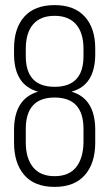

<svg xmlns="http://www.w3.org/2000/svg" viewBox="-20 -726 428 752"><path d="M194 -706Q271 -706 312 -661Q353 -616 353 -536V-514Q353 -392 260 -367Q353 -340 353 -217V-167Q353 -87 312.5 -40.5Q272 6 194 6Q115 6 75 -40.5Q35 -87 35 -167V-217Q35 -339 129 -367Q35 -393 35 -514V-536Q35 -616 75.5 -661Q116 -706 194 -706ZM194 -664Q138 -664 109.5 -630.5Q81 -597 81 -535V-506Q81 -386 194 -386Q307 -386 307 -506V-535Q307 -597 278 -630.5Q249 -664 194 -664ZM81 -221V-168Q81 -106 109.5 -71Q138 -36 194 -36Q250 -36 278 -71Q306 -106 307 -168V-221Q307 -344 194 -344Q81 -344 81 -221Z"/></svg>

Font: TypoPRO Bebas Neue
Style: Regular
Weight: 400
Designer: Ryoichi Tsunekawa
Foundry: Ryoichi Tsunekawa
Version: Version 001.003